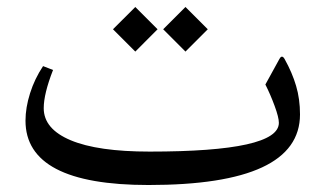

<svg xmlns="http://www.w3.org/2000/svg" viewBox="-20 -507 941 555"><path d="M516.1 -486.8 580.6 -422.4 516.1 -357.9 451.7 -422.4ZM371.1 -486.8 435.5 -422.4 371.1 -357.9 306.6 -422.4ZM412.6 -68.8Q786.1 -68.8 786.1 -151.9Q786.1 -167.5 773.9 -200.7Q761.7 -233.9 747.1 -262.7L787.6 -336.4Q794.9 -350.1 802.7 -336.4Q824.7 -296.9 835.9 -258.8Q847.2 -220.7 847.2 -176.3Q847.2 27.8 409.2 27.8Q53.7 27.8 53.7 -158.2Q53.7 -195.8 66.9 -237.5Q80.1 -279.3 104.5 -315.9L133.3 -304.7Q106.4 -235.8 106.4 -194.3Q106.4 -134.3 184.3 -101.6Q262.2 -68.8 412.6 -68.8Z"/></svg>

Font: Parastoo FD
Style: FD
Weight: 400
Foundry: Saber Rastikerdar (saber.rastikerdar@gmail.com)
Version: Version 2.0.1